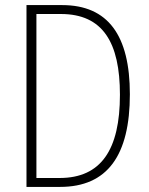

<svg xmlns="http://www.w3.org/2000/svg" viewBox="-20 -734 587 754"><path d="M490 -364C490 -594 405 -714 224 -714H84V0H216C402 0 490 -124 490 -364ZM451 -362C451 -146 377 -35 214 -35H123V-679H219C384 -679 451 -567 451 -362Z"/></svg>

Font: Noto Sans Condensed ExtraLight
Style: Regular
Weight: 200
Width: 3
Designer: Monotype Design Team
Foundry: Monotype Imaging Inc.
Version: Version 2.013